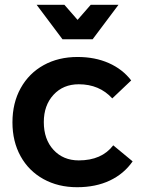

<svg xmlns="http://www.w3.org/2000/svg" viewBox="-20 -777 604 802"><path d="M309 -425Q244 -425 203.5 -381Q163 -337 163 -267Q163 -195 203.5 -151Q244 -107 309 -107Q405 -107 453 -170L534 -103Q498 -51 439 -23Q380 5 302 5Q223 5 161.5 -29Q100 -63 66 -124.5Q32 -186 32 -266Q32 -347 66.5 -409Q101 -471 162.5 -505Q224 -539 304 -539Q377 -539 434.5 -513.5Q492 -488 528 -441L449 -366Q395 -425 309 -425ZM359 -757H475L367 -613H241L133 -757H249L304 -694Z"/></svg>

Font: Montserrat arm2 Medium
Style: Regular
Weight: 500
Designer: Julieta Ulanovsky
Foundry: Julieta Ulanovsky
Version: Version 6.000